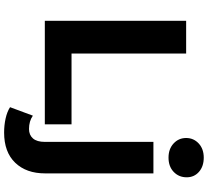

<svg xmlns="http://www.w3.org/2000/svg" viewBox="-59 -768 1029 951"><g transform="rotate(90 455.5 -292.5)"><path d="M82.9 0V-700H245.3V-132.3H595.7V0ZM636.7 201.6Q600.3 201.6 567.1 194.3Q533.9 187 510.9 172.2L552.9 59.2Q579.9 78.3 618.9 78.3Q648.6 78.3 665.7 58.7Q682.8 39.2 682.8 -0.4V-537.9H838.8V-1.5Q838.8 91.9 786.1 146.7Q733.4 201.6 636.7 201.6ZM760.8 -612.7Q717.6 -612.7 690.5 -637.9Q663.5 -663 663.5 -700Q663.5 -736.9 690.5 -762.1Q717.6 -787.2 760.8 -787.2Q804.1 -787.2 831.2 -763.5Q858.2 -739.7 858.2 -702.8Q858.2 -664 831.5 -638.4Q804.7 -612.7 760.8 -612.7Z"/></g></svg>

Font: Montserrat Alternates Thin
Style: Regular
Weight: 100
Designer: Julieta Ulanovsky
Foundry: Julieta Ulanovsky
Version: Version 9.000